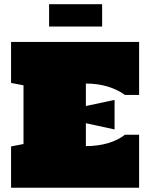

<svg xmlns="http://www.w3.org/2000/svg" viewBox="-20 -885 713 905"><path d="M32.2 0V-194.8L90.8 -206.1V-482.9L32.2 -494.1V-687.5H635.7V-437.5H568.8Q536.1 -461.9 488.8 -476.6Q441.4 -491.2 384.8 -491.2V-385.3L520 -414.1V-274.9L384.8 -304.2V-196.3Q441.9 -196.3 489.5 -210.4Q537.1 -224.6 568.8 -250H635.7V0ZM211.4 -759.8V-865.2H461.4V-759.8Z"/></svg>

Font: Holtwood One SC
Style: Regular
Weight: 400
Designer: Vernon Adams
Foundry: Vernon Adams
Version: Version 1.100; ttfautohint (v1.8.4.7-5d5b)